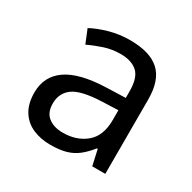

<svg xmlns="http://www.w3.org/2000/svg" viewBox="-128 -675 818 816"><g transform="rotate(30 280.5 -267.5)"><path d="M288 -545Q386 -545 433 -502Q480 -459 480 -365V0H416L399 -76H395Q372 -47 347.5 -27.5Q323 -8 291.5 1Q260 10 215 10Q167 10 128.5 -7Q90 -24 68 -59.5Q46 -95 46 -149Q46 -229 109 -272.5Q172 -316 303 -320L394 -323V-355Q394 -422 365 -448Q336 -474 283 -474Q241 -474 203 -461.5Q165 -449 132 -433L105 -499Q140 -518 188 -531.5Q236 -545 288 -545ZM314 -259Q214 -255 175.5 -227Q137 -199 137 -148Q137 -103 164.5 -82Q192 -61 235 -61Q303 -61 348 -98.5Q393 -136 393 -214V-262Z"/></g></svg>

Font: korean25
Style: Book
Weight: 400
Designer: Jelle Bosma - Monotype Design Team
Foundry: Monotype Imaging Inc.
Version: Version 2.003